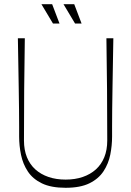

<svg xmlns="http://www.w3.org/2000/svg" viewBox="-20 -882 624 913"><path d="M292 11Q223 11 179.5 -10Q136 -31 112.5 -66.5Q89 -102 80 -145.5Q71 -189 71 -233Q71 -245 71 -279Q71 -313 70.5 -361.5Q70 -410 69 -467.5Q68 -525 67 -585Q66 -645 65 -700H98Q96 -579 95 -457.5Q94 -336 94 -214Q94 -169 108 -134.5Q122 -100 148 -76.5Q174 -53 210.5 -40.5Q247 -28 292 -28Q337 -28 373.5 -40.5Q410 -53 436 -76.5Q462 -100 476 -134.5Q490 -169 490 -214Q490 -336 489 -457.5Q488 -579 486 -700H519Q518 -645 517 -585Q516 -525 515 -467.5Q514 -410 513.5 -361.5Q513 -313 513 -279Q513 -245 513 -233Q513 -190 504.5 -147Q496 -104 472.5 -68Q449 -32 405.5 -10.5Q362 11 292 11ZM337 -770 282 -862H333L368 -770ZM232 -770 177 -862H228L263 -770Z"/></svg>

Font: Ojuju ExtraLight
Style: Regular
Weight: 200
Designer: Chisaokwu Joboson, Mirko Velimirovic
Foundry: Udi Foundry
Version: Version 1.000